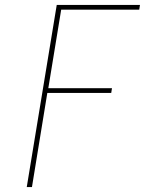

<svg xmlns="http://www.w3.org/2000/svg" viewBox="-20 -755 616 775"><path d="M88 0H109L171 -380H429L432 -399H175L227 -716H542L545 -735H209Z"/></svg>

Font: Iosevka Sparkle Thin Oblique
Style: Regular
Weight: 100
Italic angle: -9°
Designer: Belleve Invis
Foundry: Belleve Invis
Version: Version 4.5.0; ttfautohint (v1.8.3)